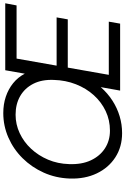

<svg xmlns="http://www.w3.org/2000/svg" viewBox="183 -935 764 1170"><g transform="rotate(-90 565.0 -350.0)"><path d="M339 12Q255 12 191.5 -29Q128 -70 93.5 -142Q59 -214 62 -307Q65 -392 98 -465.5Q131 -539 186 -594.5Q241 -650 312 -681Q383 -712 461 -712Q515 -712 561 -696.5Q607 -681 643 -652Q679 -623 701 -581L722 -700H1130L1117 -631H793L750 -387H1044L1032 -319H738L694 -69H1018L1006 0H598L619 -118Q582 -76 537 -47Q492 -18 442 -3Q392 12 339 12ZM354 -62Q418 -62 473 -88Q528 -114 570 -160.5Q612 -207 636.5 -269.5Q661 -332 663 -404Q666 -477 639.5 -529Q613 -581 564.5 -609Q516 -637 451 -637Q392 -637 338.5 -612Q285 -587 243.5 -542.5Q202 -498 177 -439Q152 -380 150 -311Q147 -234 173 -178.5Q199 -123 246 -92.5Q293 -62 354 -62Z"/></g></svg>

Font: DM Sans 17pt
Style: Italic
Weight: 400
Italic angle: -10°
Version: Version 4.004;gftools[0.9.30]